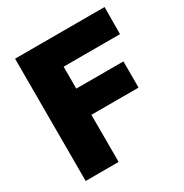

<svg xmlns="http://www.w3.org/2000/svg" viewBox="-171 -875 965 1009"><g transform="rotate(-30 311.5 -371.0)"><path d="M603 -742 602 -578H260V-445H546V-286H260V0H60V-742Z"/></g></svg>

Font: Morrison Black
Style: Regular
Weight: 900
Designer: Pablo Impallari, Rodrigo Fuenzalida (Modified by Dan O. Williams)
Version: Version 0.03;June 6, 2019;FontCreator 11.5.0.2425 64-bit; tt